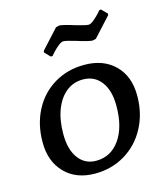

<svg xmlns="http://www.w3.org/2000/svg" viewBox="-112 -827 783 920"><g transform="rotate(-15 279.0 -367.0)"><path d="M41 -201Q41 -289 77.5 -359Q114 -429 180 -468.5Q246 -508 329 -508Q424 -508 480.5 -452Q537 -396 537 -300Q537 -212 499.5 -141.5Q462 -71 395.5 -31Q329 9 246 9Q153 9 97 -48Q41 -105 41 -201ZM428 -279Q428 -355 395 -398.5Q362 -442 305 -442Q258 -442 222.5 -414Q187 -386 167 -334.5Q147 -283 147 -213Q147 -136 179.5 -92.5Q212 -49 267 -49Q340 -49 384 -111Q428 -173 428 -279ZM159 -615 160 -623 246 -717 262 -721Q280 -721 336 -703Q344 -701 367 -694.5Q390 -688 400 -688Q410 -688 425 -700Q440 -712 452.5 -725.5Q465 -739 468 -743H476L503 -716L502 -708L416 -614L400 -610Q381 -610 325 -628Q276 -643 262 -643Q252 -643 237 -631Q222 -619 209.5 -605.5Q197 -592 194 -588H185Z"/></g></svg>

Font: Alegreya SC Medium
Style: Italic
Weight: 500
Italic angle: -7°
Designer: Juan Pablo del Peral
Foundry: Huerta Tipografica
Version: Version 2.007; ttfautohint (v1.6)